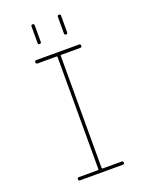

<svg xmlns="http://www.w3.org/2000/svg" viewBox="-170 -1013 839 1096"><g transform="rotate(-20 250.0 -465.0)"><path d="M320.3 -820.3V-919.9Q320.3 -929.7 330.1 -929.7Q339.8 -929.7 339.8 -919.9V-820.3Q339.8 -809.6 330.1 -809.6Q320.3 -809.6 320.3 -820.3ZM160.2 -820.3V-919.9Q160.2 -929.7 169.9 -929.7Q179.7 -929.7 179.7 -919.9V-820.3Q179.7 -809.6 169.9 -809.6Q160.2 -809.6 160.2 -820.3ZM235.4 -19.5Q240.2 -19.5 240.2 -25.4V-705.1Q240.2 -710 235.4 -710H120.1Q110.4 -710 110.4 -720.2Q110.4 -730.5 120.1 -730.5H379.9Q389.6 -730.5 389.6 -720.2Q389.6 -710 379.9 -710H264.6Q259.8 -710 259.8 -705.1V-25.4Q259.8 -20.5 264.6 -19.5H379.9Q389.6 -19.5 389.6 -9.8Q389.6 0 379.9 0H120.1Q110.4 0 110.4 -9.8Q110.4 -19.5 120.1 -19.5Z"/></g></svg>

Font: Rounded-X Mgen+ 2m thin
Style: Regular
Weight: 100
Designer: [Source Han Sans]
Ryoko NISHIZUKA  (kana & ideographs); Paul D. Hunt (Latin, Greek & Cyrillic); Wenlong ZHANG  (bopomofo
Version: Version 1.059.20150602